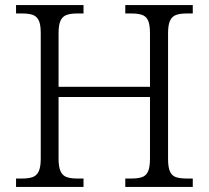

<svg xmlns="http://www.w3.org/2000/svg" viewBox="-20 -734 820 754"><path d="M43 0V-33H69Q92 -33 108 -38.5Q124 -44 132 -61Q140 -78 140 -111V-605Q140 -639 131.5 -655Q123 -671 107.5 -676Q92 -681 69 -681H43V-714H308V-681H281Q258 -681 242 -675.5Q226 -670 218 -653.5Q210 -637 210 -603V-393H569V-603Q569 -637 561.5 -653.5Q554 -670 538 -675.5Q522 -681 498 -681H472V-714H737V-681H711Q688 -681 672 -675.5Q656 -670 648 -653.5Q640 -637 640 -603V-109Q640 -76 648 -59.5Q656 -43 672 -38Q688 -33 711 -33H737V0H472V-33H498Q522 -33 538 -38.5Q554 -44 561.5 -61Q569 -78 569 -111V-353H210V-111Q210 -78 218 -61Q226 -44 242 -38.5Q258 -33 281 -33H308V0Z"/></svg>

Font: Noto Rashi Hebrew Light
Style: Regular
Weight: 300
Version: Version 1.006